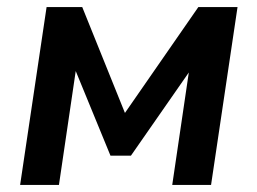

<svg xmlns="http://www.w3.org/2000/svg" viewBox="-20 -524 729 544"><path d="M37 0 112 -504H213L334 -204L542 -504H653L578 0H468L519 -346H534L351 -83H293L185 -346H198L147 0Z"/></svg>

Font: Nunitoga
Style: Bold Italic
Weight: 700
Italic angle: -9°
Designer: Vernon Adams
Foundry: Vernon Adams
Version: Version 1.0